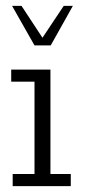

<svg xmlns="http://www.w3.org/2000/svg" viewBox="-20 -631 287 651"><path d="M23 0V-41H97V-354H18V-395H151V-41H220V0ZM97 -477 21 -611H53L124 -503L196 -611H227L152 -477Z"/></svg>

Font: Rokkitt SemiBold Light
Style: Regular
Weight: 300
Version: Version 3.103